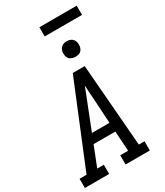

<svg xmlns="http://www.w3.org/2000/svg" viewBox="-278 -1231 1146 1336"><g transform="rotate(-30 295.0 -563.5)"><path d="M-10 0V-74H46L317 -735H413L466 -74H512V0H317V-74H380L370 -234H195L132 -74H185V0ZM224 -307H365L354 -490Q351 -522 349.5 -554Q348 -586 346 -618Q334 -586 321.5 -554Q309 -522 296 -490ZM391 -823Q376 -823 362 -828Q348 -833 339.5 -844.5Q331 -856 329 -870.5Q327 -885 329 -900Q331 -910 336.5 -920Q342 -930 351 -936.5Q360 -943 370 -945.5Q380 -948 391 -948Q406 -948 419.5 -942.5Q433 -937 441.5 -925.5Q450 -914 452 -899.5Q454 -885 452 -870Q450 -860 445 -850Q440 -840 431 -833.5Q422 -827 411.5 -825Q401 -823 391 -823ZM275 -1053V-1127H575V-1053Z"/></g></svg>

Font: Iosevka Etoile Oblique
Style: Regular
Weight: 400
Italic angle: -9°
Designer: Belleve Invis
Foundry: Belleve Invis
Version: Version 15.5.2; ttfautohint (v1.8.4)